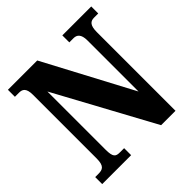

<svg xmlns="http://www.w3.org/2000/svg" viewBox="-184 -871 1028 1028"><g transform="rotate(-45 330.0 -357.0)"><path d="M20 0H239V-53H207C176 -53 163 -61 163 -118V-558L466 0H575V-596C575 -647 592 -661 619 -661H651V-714H432V-661H464C488 -661 508 -648 508 -600V-213L242 -714H20V-661H51C75 -661 96 -653 96 -600V-118C96 -61 76 -53 44 -53H20Z"/></g></svg>

Font: Noto Serif Sinhala ExtraCondensed ExtraBold
Style: Regular
Weight: 800
Width: 2
Designer: Jelle Bosma - Monotype Design Team
Foundry: Monotype Imaging Inc.
Version: Version 2.007